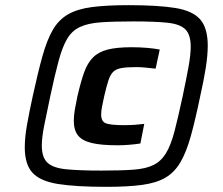

<svg xmlns="http://www.w3.org/2000/svg" viewBox="-20 -716 865 744"><path d="M392 8Q274 8 205 -3Q136 -14 106 -46.5Q76 -79 76 -145Q76 -183 84.5 -231.5Q93 -280 107 -344Q127 -436 144.5 -498.5Q162 -561 184.5 -600Q207 -639 243 -660Q279 -681 335.5 -688.5Q392 -696 478 -696Q593 -696 660 -685Q727 -674 756 -640.5Q785 -607 785 -539Q785 -502 777.5 -454Q770 -406 756 -344Q737 -252 719.5 -189Q702 -126 679 -87Q656 -48 621 -27.5Q586 -7 530.5 0.5Q475 8 392 8ZM374 -55Q449 -55 497 -58.5Q545 -62 574.5 -76.5Q604 -91 623 -122Q642 -153 656 -206.5Q670 -260 688 -344Q702 -410 710.5 -457Q719 -504 719 -535Q719 -582 698 -602.5Q677 -623 628 -628Q579 -633 497 -633Q420 -633 370.5 -629.5Q321 -626 290 -611.5Q259 -597 240.5 -566Q222 -535 207.5 -481.5Q193 -428 175 -344Q161 -278 151.5 -230.5Q142 -183 142 -152Q142 -106 164 -85.5Q186 -65 237 -60Q288 -55 374 -55ZM435 -153Q372 -153 335 -162Q298 -171 282 -191.5Q266 -212 266 -248Q266 -268 270 -291.5Q274 -315 280 -343Q293 -399 306 -435.5Q319 -472 340.5 -493.5Q362 -515 397.5 -524Q433 -533 490 -533Q522 -533 550.5 -530.5Q579 -528 599 -524L583 -450Q564 -452 544.5 -454Q525 -456 510 -456Q473 -456 452 -452.5Q431 -449 419.5 -438.5Q408 -428 400.5 -405.5Q393 -383 384 -344Q379 -321 375.5 -303.5Q372 -286 372 -272Q372 -244 392 -237.5Q412 -231 461 -231Q484 -231 504 -232.5Q524 -234 539 -236L524 -160Q505 -157 481.5 -155Q458 -153 435 -153Z"/></svg>

Font: Saira Expanded
Style: Bold Italic
Weight: 700
Width: 7
Italic angle: -12°
Designer: Hector Gatti with collaboration of the Omnibus-Type team
Foundry: Omnibus-Type
Version: Version 1.101